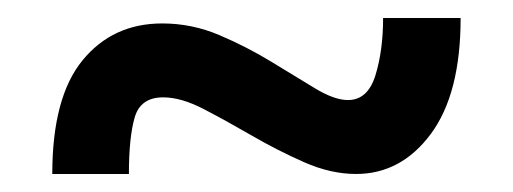

<svg xmlns="http://www.w3.org/2000/svg" viewBox="-20 -407 569 213"><path d="M38 -214Q38 -299 71.5 -340Q105 -381 160 -381Q193 -381 223.5 -368Q254 -355 281 -338.5Q308 -322 329.5 -309Q351 -296 366 -296Q388 -296 396.5 -323.5Q405 -351 405 -387H491Q491 -303 458 -258.5Q425 -214 375 -214Q347 -214 317.5 -227Q288 -240 259.5 -256.5Q231 -273 206 -286Q181 -299 161 -299Q136 -299 129.5 -277Q123 -255 123 -214Z"/></svg>

Font: Liter
Style: Regular
Weight: 400
Designer: Anton Skugarov
Foundry: skugi
Version: Version 1.004; ttfautohint (v1.8.4.7-5d5b)